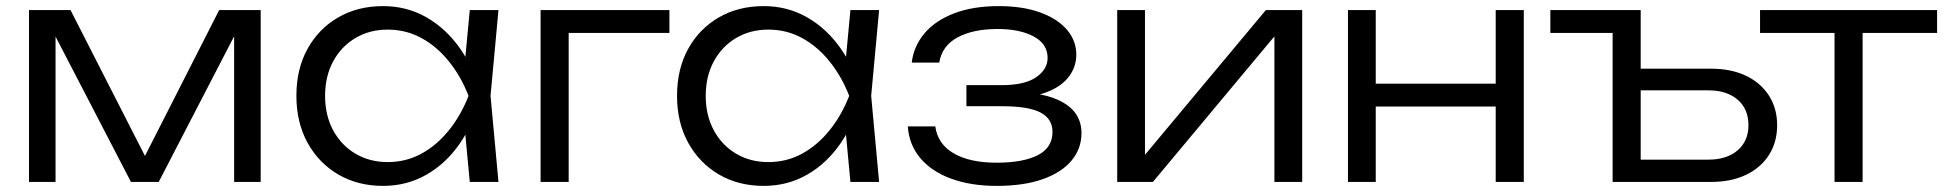

<svg xmlns="http://www.w3.org/2000/svg" viewBox="-20 -596 6378 629"><path d="M75 0V-563H211L479 -38H431L698 -563H834V0H747V-537H778L500 0H409L131 -536H162V0Z M1519 0 1499 -213 1524 -282 1499 -350 1519 -563H1613L1587 -282L1613 0ZM1555 -282Q1533 -194 1487.5 -127.5Q1442 -61 1377.5 -24Q1313 13 1235 13Q1152 13 1088 -24.5Q1024 -62 987.5 -128.5Q951 -195 951 -282Q951 -370 987.5 -436Q1024 -502 1088 -539Q1152 -576 1235 -576Q1313 -576 1377.5 -539Q1442 -502 1488 -436Q1534 -370 1555 -282ZM1045 -282Q1045 -218 1071.5 -169Q1098 -120 1144.5 -92.5Q1191 -65 1250 -65Q1310 -65 1360.5 -92.5Q1411 -120 1450.5 -169Q1490 -218 1515 -282Q1490 -346 1450.5 -395Q1411 -444 1360.5 -471.5Q1310 -499 1250 -499Q1191 -499 1144.5 -471.5Q1098 -444 1071.5 -395Q1045 -346 1045 -282Z M2173 -563V-488H1800L1843 -530V0H1751V-563Z M2766 0 2746 -213 2771 -282 2746 -350 2766 -563H2860L2834 -282L2860 0ZM2802 -282Q2780 -194 2734.5 -127.5Q2689 -61 2624.5 -24Q2560 13 2482 13Q2399 13 2335 -24.5Q2271 -62 2234.5 -128.5Q2198 -195 2198 -282Q2198 -370 2234.5 -436Q2271 -502 2335 -539Q2399 -576 2482 -576Q2560 -576 2624.5 -539Q2689 -502 2735 -436Q2781 -370 2802 -282ZM2292 -282Q2292 -218 2318.5 -169Q2345 -120 2391.5 -92.5Q2438 -65 2497 -65Q2557 -65 2607.5 -92.5Q2658 -120 2697.5 -169Q2737 -218 2762 -282Q2737 -346 2697.5 -395Q2658 -444 2607.5 -471.5Q2557 -499 2497 -499Q2438 -499 2391.5 -471.5Q2345 -444 2318.5 -395Q2292 -346 2292 -282Z M3245 13Q3161 13 3096.5 -10.5Q3032 -34 2995 -78Q2958 -122 2954 -182H3044Q3052 -124 3104.5 -93.5Q3157 -63 3245 -63Q3331 -63 3379.5 -87.5Q3428 -112 3428 -164Q3428 -207 3388.5 -227.5Q3349 -248 3263 -248H3146V-317H3260Q3337 -317 3374.5 -343Q3412 -369 3412 -406Q3412 -452 3366.5 -476.5Q3321 -501 3248 -501Q3168 -501 3117 -473.5Q3066 -446 3057 -391H2967Q2973 -444 3008 -486Q3043 -528 3105 -552Q3167 -576 3252 -576Q3330 -576 3387 -555.5Q3444 -535 3475 -499Q3506 -463 3506 -417Q3506 -378 3482.5 -346Q3459 -314 3411.5 -295Q3364 -276 3291 -276V-293Q3400 -296 3461.5 -261Q3523 -226 3523 -160Q3523 -109 3490.5 -70Q3458 -31 3396 -9Q3334 13 3245 13Z M3640 0V-563H3731V-42L3696 -47L4127 -563H4246V0H4155V-526L4191 -520L3757 0Z M4396 -563H4487V0H4396ZM4880 -563H4972V0H4880ZM4447 -322H4923V-247H4447Z M5331 -371H5585Q5651 -371 5699.5 -348Q5748 -325 5775 -283Q5802 -241 5802 -186Q5802 -130 5775 -88Q5748 -46 5699.5 -23Q5651 0 5586 0H5263V-530L5306 -488H5059V-563H5355V-30L5312 -73H5577Q5637 -73 5672.5 -103.5Q5708 -134 5708 -186Q5708 -239 5672.5 -269.5Q5637 -300 5577 -300H5331Z M5990 -532H6082V0H5990ZM5746 -563H6326V-488H5746Z"/></svg>

Font: Unbounded Light
Style: Regular
Weight: 300
Designer: Luke Prowse, Jean-Baptiste Morizot, Fátima Lázaro, Florian Runge
Foundry: NaN
Version: Version 1.700